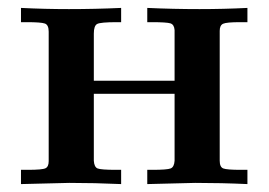

<svg xmlns="http://www.w3.org/2000/svg" viewBox="-20 -465 679 485"><path d="M33 0V-36H50Q87 -36 95 -40Q103 -44 103 -58V-385Q103 -402 93.5 -405.5Q84 -409 48 -409H33V-445Q93 -442 154 -442Q220 -442 286 -445V-409H275Q234 -409 225.5 -404.5Q217 -400 217 -380V-261H421V-389Q420 -403 410.5 -406Q401 -409 363 -409H352V-445Q418 -442 484 -442Q545 -442 605 -445V-409H587Q552 -409 543.5 -405Q535 -401 535 -387V-59Q535 -43 544 -39.5Q553 -36 588 -36H605V0Q539 -3 473 -3Q463 -3 352 0V-36H365Q402 -36 411 -39.5Q420 -43 421 -59V-228H217V-59Q218 -43 226.5 -39.5Q235 -36 273 -36H286V0Q220 -3 155 -3Q144 -3 33 0Z"/></svg>

Font: CMU Serif
Style: Bold
Weight: 700
Version: Version 0.7.0